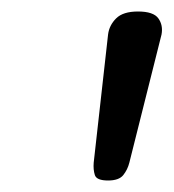

<svg xmlns="http://www.w3.org/2000/svg" viewBox="-20 -1025 302 334"><path d="M168 -711Q148 -711 145 -720.5Q142 -730 143 -742L168 -965Q170 -981 182 -993Q194 -1005 220 -1005Q247 -1005 255.5 -993Q264 -981 261 -965L205 -742Q202 -730 194.5 -720.5Q187 -711 168 -711Z"/></svg>

Font: Playwrite ZA
Style: Regular
Weight: 400
Designer: Veronika Burian, José Scaglione
Foundry: TypeTogether
Version: Version 1.002